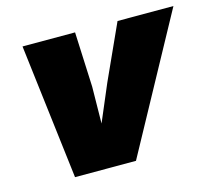

<svg xmlns="http://www.w3.org/2000/svg" viewBox="-85 -668 869 773"><g transform="rotate(-15 349.0 -281.5)"><path d="M69 -563H288L298 -334L296 -181L361 -334L465 -563H698L391 0H137Z"/></g></svg>

Font: Azeret Mono Black
Style: Italic
Weight: 900
Italic angle: -12°
Designer: Martin Vácha
Foundry: Displaay
Version: Version 1.000; Glyphs 3.0.3, build 3074